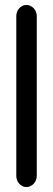

<svg xmlns="http://www.w3.org/2000/svg" viewBox="-20 -714 214 778"><path d="M129 -1V-649C129 -674 109 -694 87 -694C65 -694 46 -674 46 -649V-1C46 24 65 44 87 44C109 44 129 24 129 -1Z"/></svg>

Font: Electronic
Style: Circ
Weight: 900
Version: Version 1.011